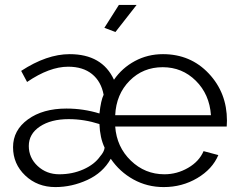

<svg xmlns="http://www.w3.org/2000/svg" viewBox="-20 -750 972 780"><path d="M535 -730 449 -620 404 -637 463 -730ZM205 10Q132 10 82.5 -37Q33 -84 33 -152Q33 -221 93.5 -265Q154 -309 250 -309Q319 -309 384 -289Q390 -343 401 -365Q391 -419 354 -449Q317 -479 257 -479Q181 -479 90 -417L66 -462Q170 -530 263 -530Q395 -530 443 -426Q476 -474 528 -502Q580 -530 642 -530Q754 -530 828 -451.5Q902 -373 902 -260Q902 -257 901.5 -247.5Q901 -238 901 -236H448Q454 -153 511.5 -97.5Q569 -42 648 -42Q699 -42 744 -68Q789 -94 807 -136L867 -120Q843 -63 781.5 -26.5Q720 10 645 10Q578 10 522 -21Q466 -52 430 -105Q398 -48 335 -19Q272 10 205 10ZM221 -42Q274 -42 319 -62Q364 -82 387 -115Q403 -133 405 -150Q386 -190 384 -246Q322 -266 259 -266Q187 -266 142 -236Q97 -206 97 -157Q97 -109 133 -75.5Q169 -42 221 -42ZM448 -282H837Q831 -367 775.5 -422Q720 -477 641 -477Q561 -477 506.5 -422Q452 -367 448 -282Z"/></svg>

Font: Raleway
Style: Regular
Weight: 400
Designer: Matt McInerney, Pablo Impallari, Rodrigo Fuenzalida
Foundry: Matt McInerney, Pablo Impallari, Rodrigo Fuenzalida
Version: Version 1.000;PS 001.001;hotconv 1.0.56; ttfautohint (v1.5)